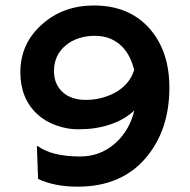

<svg xmlns="http://www.w3.org/2000/svg" viewBox="-20 -682 706 714"><path d="M119.1 -139.6Q172.9 -100.1 277.3 -100.1Q353 -100.1 408.2 -148.9Q461.4 -196.3 479.5 -271Q423.3 -218.8 330.6 -205.1Q304.2 -201.2 267.3 -201.2Q230.5 -201.2 189 -215.8Q147.5 -230.5 118.2 -257.8Q55.7 -316.4 55.7 -413.1Q55.7 -520.5 136.7 -591.8Q215.3 -661.6 329.1 -661.6Q463.4 -661.6 539.6 -571.8Q609.9 -488.8 609.9 -356Q609.9 -203.6 528.3 -102.1Q436.5 12.2 268.6 12.2Q183.1 12.2 121.6 -16.6L117.2 -136.7ZM299.8 -310.5Q332.5 -310.5 363 -319.3Q393.6 -328.1 417 -342.8Q464.8 -373.5 479 -422.4Q456.1 -513.2 385.7 -540Q362.3 -548.8 331.8 -548.8Q301.3 -548.8 273.4 -539.8Q245.6 -530.8 225.1 -513.7Q180.7 -477.5 180.7 -417Q180.7 -371.6 210 -342.3Q241.7 -310.5 299.8 -310.5Z"/></svg>

Font: HammersmithOne
Style: Regular
Weight: 400
Designer: Nicole Fally
Foundry: Nicole Fally
Version: Version 1.003